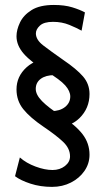

<svg xmlns="http://www.w3.org/2000/svg" viewBox="-20 -563 424 755"><path d="M184.6 171.9Q138.7 171.9 99.9 159.2Q61 146.5 39.1 129.9L58.1 56.2Q83.5 78.6 119.9 92Q156.2 105.5 186.5 105.5Q215.3 105.5 235.4 89.8Q255.4 74.2 255.4 51.8Q255.4 20.5 228 -5.4Q200.7 -31.2 151.4 -64.5Q98.1 -100.6 71.5 -133.8Q44.9 -167 44.9 -211.4Q44.9 -262.7 84.7 -298.6Q124.5 -334.5 195.3 -334.5L194.3 -267.6Q159.7 -267.6 140.1 -252.9Q120.6 -238.3 120.6 -213.4Q120.6 -190.4 145.3 -165.3Q169.9 -140.1 221.2 -106.9Q277.3 -70.8 304.7 -35.2Q332 0.5 332 45.4Q332 80.1 312.3 108.9Q292.5 137.7 259 154.8Q225.6 171.9 184.6 171.9ZM180.2 -59.6 181.6 -126Q215.3 -126 235.8 -142.3Q256.3 -158.7 256.3 -183.6Q256.3 -204.6 236.6 -227.1Q216.8 -249.5 162.1 -282.7Q102.1 -318.8 73.5 -351.6Q44.9 -384.3 44.9 -420.4Q44.9 -445.8 58.6 -474.6Q72.3 -503.4 104.2 -523.4Q136.2 -543.5 191.9 -543.5Q233.9 -543.5 264.2 -534.2Q294.4 -524.9 314 -514.2L300.8 -442.4Q281.7 -453.1 252.7 -465.1Q223.6 -477.1 188.5 -477.1Q152.8 -477.1 137 -462.4Q121.1 -447.8 121.1 -431.6Q121.1 -406.7 149.9 -384.5Q178.7 -362.3 229 -327.1Q280.8 -292 306.4 -262.5Q332 -232.9 332 -193.4Q332 -137.2 292.5 -98.4Q252.9 -59.6 180.2 -59.6Z"/></svg>

Font: Harmattan Medium
Style: Regular
Weight: 500
Designer: George W. Nuss III and SIL International
Foundry: SIL International
Version: Version 4.000